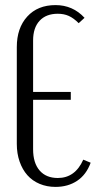

<svg xmlns="http://www.w3.org/2000/svg" viewBox="-20 -726 384 754"><path d="M46 -541Q46 -616 87 -661Q128 -706 198 -706Q266 -706 312 -656L289 -635Q269 -655 250 -663.5Q231 -672 207 -672Q161 -672 135.5 -644.5Q110 -617 110 -567V-365H258V-334H110V-140Q110 -86 135.5 -56.5Q161 -27 207 -27Q275 -27 307 -99L336 -87Q319 -40 283 -16Q247 8 198 8Q164 8 135.5 -4Q107 -16 87.5 -38Q68 -60 57 -91.5Q46 -123 46 -161Z"/></svg>

Font: Moniqa Paragraph
Style: Regular
Weight: 400
Designer: Rajesh Rajput
Foundry: Rajesh Rajput
Version: Version 1.000